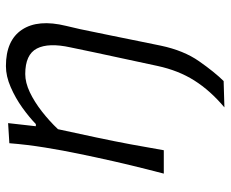

<svg xmlns="http://www.w3.org/2000/svg" viewBox="-82 -464 741 616"><g transform="rotate(-90 288.0 -155.5)"><path d="M252 194.5Q306 149 338.2 98Q370.5 47 385 -20.5L428 -220.5L444.5 -299.5Q460 -370 440.8 -407.2Q421.5 -444.5 359 -444.5Q331.5 -444.5 300.5 -429.8Q269.5 -415 238.8 -391Q208 -367 182 -339.5L155.5 -216.5Q143 -157.5 133.5 -106.5Q124 -55.5 114.5 0H39.5Q54 -55.5 66.5 -107.2Q79 -159 92 -219.5L102.5 -269.5Q114 -324 123.2 -381.2Q132.5 -438.5 137 -495.5L201.5 -499.5L191.5 -410.5H198.5Q220 -431.5 251 -453.8Q282 -476 317 -491.2Q352 -506.5 384.5 -506.5Q467 -506.5 501.2 -455Q535.5 -403.5 513.5 -313.5Q509 -295.5 503 -268.5Q490.5 -209 481.5 -164.2Q472.5 -119.5 465 -82.8Q457.5 -46 450 -9.5Q434.5 64 400 113.2Q365.5 162.5 336.5 192Z"/></g></svg>

Font: Commissioner Flair Light
Style: Italic
Weight: 300
Italic angle: -12°
Designer: Kostas Bartsokas
Foundry: Kostas Bartsokas
Version: Version 1.000; ttfautohint (v1.8.3)